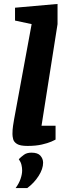

<svg xmlns="http://www.w3.org/2000/svg" viewBox="-20 -730 335 971"><path d="M119 8Q82 8 66 -2Q50 -12 46.5 -26.5Q43 -41 43 -52Q43 -75 46 -94Q49 -113 51 -125L140 -608L56 -626V-691L271 -710V-608L190 -94H261V-24Q258 -22 240 -14Q222 -6 191.5 1Q161 8 119 8ZM59 221Q76 198 84 174.5Q92 151 92 132Q92 118 88.5 103.5Q85 89 75 75Q87 63 101.5 52.5Q116 42 139 42Q171 42 184.5 57.5Q198 73 198 93Q198 124 175.5 159.5Q153 195 118 221Z"/></svg>

Font: Faustina ExtraBold
Style: Italic
Weight: 800
Italic angle: -8°
Designer: Alfonso Garcia
Foundry: http://www.omnibus-type.com
Version: Version 1.200